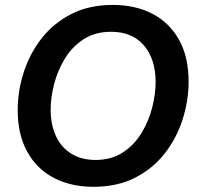

<svg xmlns="http://www.w3.org/2000/svg" viewBox="-20 -735 788 768"><path d="M354 12.2Q287.1 12.2 231.7 -7.6Q176.3 -27.3 135.7 -66.4Q95.2 -105.5 73 -162.6Q50.8 -219.7 50.8 -294.9Q50.8 -370.1 74.5 -444.6Q98.1 -519 145.5 -580.3Q192.9 -641.6 264.4 -678.5Q335.9 -715.3 431.2 -715.3Q521 -715.3 589.1 -680.2Q657.2 -645 695.8 -576.4Q734.4 -507.8 734.4 -408.2Q734.4 -333.5 710.9 -258.8Q687.5 -184.1 640.1 -122.8Q592.8 -61.5 521.5 -24.7Q450.2 12.2 354 12.2ZM361.8 -95.2Q426.3 -95.2 472.2 -125.7Q518.1 -156.2 546.9 -204.3Q575.7 -252.4 589.1 -306.2Q602.5 -359.9 602.5 -406.7Q602.5 -498.5 555.7 -553.2Q508.8 -607.9 424.3 -607.9Q359.9 -607.9 313.7 -577.6Q267.6 -547.4 238.8 -499.5Q210 -451.7 196.3 -397.9Q182.6 -344.2 182.6 -296.9Q182.6 -235.8 203.9 -190.4Q225.1 -145 265.4 -120.1Q305.7 -95.2 361.8 -95.2Z"/></svg>

Font: Schibsted Grotesk SemiBold
Style: Italic
Weight: 600
Italic angle: -12°
Designer: Bakken & Baeck AS, Henrik Kongsvoll
Foundry: Schibsted ASA
Version: Version 1.100;gftools[0.9.25]